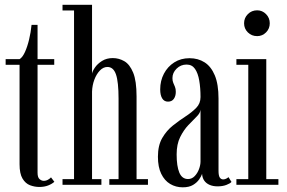

<svg xmlns="http://www.w3.org/2000/svg" viewBox="-20 -770 1194 800"><path d="M144 9Q124 9 105 1.8Q86 -5.5 73.8 -26Q61.5 -46.5 61.5 -85.5V-500H3.5V-523.5H61.5Q73.5 -530.5 83.8 -552.8Q94 -575 101.2 -605.2Q108.5 -635.5 111.5 -666.5H136.5V-523.5H206V-500H136.5V-50.5Q136.5 -30.5 145 -23.5Q153.5 -16.5 162 -16.5Q172 -16.5 180.5 -21.5Q189 -26.5 192.5 -31L206.5 -12.5Q196.5 -3.5 180.5 2.8Q164.5 9 144 9Z M240.5 0V-23.5H288.5V-726.5H240.5V-750H363.5V-463Q365 -473 375.5 -488.5Q386 -504 405 -516Q424 -528 450 -528Q475.5 -528 498 -515Q520.5 -502 534.8 -467.5Q549 -433 549 -368V-23.5H596.5V0H435.5V-23.5H474V-358.5Q474 -429 463.2 -460Q452.5 -491 427.5 -491Q410.5 -491 396.2 -476.2Q382 -461.5 373.2 -438.2Q364.5 -415 363.5 -388.5V-23.5H402.5V0Z M741.5 10.5Q712.5 10.5 689 -3.5Q665.5 -17.5 651.8 -45.8Q638 -74 638 -117Q638 -164 656 -195Q674 -226 700.5 -247Q727 -268 753.5 -285.2Q780 -302.5 797.8 -320.8Q815.5 -339 815.5 -365.5Q815.5 -403.5 810.2 -434.2Q805 -465 792.5 -483Q780 -501 757.5 -501Q733 -501 715.8 -484Q698.5 -467 698.5 -444.5Q698.5 -433 702 -424.8Q705.5 -416.5 709 -408.2Q712.5 -400 712.5 -387.5Q712.5 -369.5 704.2 -358Q696 -346.5 680 -346.5Q664 -346.5 655.8 -360Q647.5 -373.5 647.5 -397.5Q647.5 -433.5 663 -463Q678.5 -492.5 706 -510Q733.5 -527.5 769.5 -527.5Q805.5 -527.5 832.5 -510.2Q859.5 -493 875 -456Q890.5 -419 890.5 -359V-58.5Q890.5 -38 895.8 -30.2Q901 -22.5 910 -22.5Q917 -22.5 923 -25.8Q929 -29 932 -32L944.5 -12Q939 -5.5 923.2 0.5Q907.5 6.5 886.5 6.5Q867.5 6.5 853.2 0.2Q839 -6 831 -17.5Q823 -29 822 -45.5Q819 -36 810 -22.8Q801 -9.5 784.5 0.5Q768 10.5 741.5 10.5ZM763.5 -24Q779.5 -24 791.2 -36.2Q803 -48.5 809.2 -65.5Q815.5 -82.5 815.5 -97V-313Q814.5 -299 799.2 -284Q784 -269 764.8 -248.8Q745.5 -228.5 730.8 -199Q716 -169.5 716 -126.5Q716 -77.5 727.2 -50.8Q738.5 -24 763.5 -24Z M965 0V-23.5H1014.5V-500H965V-523.5H1089.5V-23.5H1140V0ZM1051.5 -619.5Q1028.5 -619.5 1012.8 -635Q997 -650.5 997 -673Q997 -695.5 1012.8 -711.2Q1028.5 -727 1051.5 -727Q1073 -727 1088.5 -711.2Q1104 -695.5 1104 -673Q1104 -650.5 1088.5 -635Q1073 -619.5 1051.5 -619.5Z"/></svg>

Font: Imbue 48pt
Style: Regular
Weight: 400
Designer: Tyler Finck
Foundry: Etcetera Type Company
Version: Version 1.102